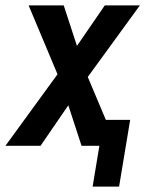

<svg xmlns="http://www.w3.org/2000/svg" viewBox="-32 -540 552 711"><path d="M311 151 336 0H270L221 -150L118 0H-12L181 -265L74 -520H204L253 -370L356 -520H486L293 -255L360 -96H450L409 151Z"/></svg>

Font: Iosevka SS18
Style: Bold Italic
Weight: 700
Italic angle: -9°
Monospace: yes
Designer: Belleve Invis
Foundry: Belleve Invis
Version: Version 25.1.1; ttfautohint (v1.8.4)